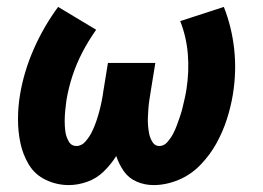

<svg xmlns="http://www.w3.org/2000/svg" viewBox="-20 -527 760 555"><path d="M179 8Q205 8 232 -1.5Q259 -11 280 -31.5Q301 -52 316 -76Q324 -52 338 -32Q352 -12 375 -2Q398 8 424 8Q460 8 496 -7Q532 -22 559.5 -50.5Q587 -79 605.5 -112.5Q624 -146 635.5 -181.5Q647 -217 653 -253Q664 -320 657 -384.5Q650 -449 627 -507L501 -466Q519 -420 523 -370Q527 -320 519 -269Q517 -256 514 -243Q511 -230 508 -217Q505 -204 500.5 -191Q496 -178 491.5 -165.5Q487 -153 480.5 -140.5Q474 -128 464 -116.5Q454 -105 441 -105Q440 -105 440 -105Q440 -105 440 -105Q428 -105 421 -116Q414 -127 411.5 -139Q409 -151 408 -163.5Q407 -176 407.5 -188.5Q408 -201 409 -214Q410 -227 412 -239.5Q414 -252 416 -265L429 -345H292L279 -265Q277 -250 274 -235Q271 -220 267 -205Q263 -190 258 -175.5Q253 -161 246 -146.5Q239 -132 227.5 -118.5Q216 -105 201 -105Q186 -105 178.5 -118.5Q171 -132 169 -146.5Q167 -161 167 -176.5Q167 -192 168.5 -207Q170 -222 172 -237Q178 -273 189.5 -308Q201 -343 218.5 -376.5Q236 -410 258 -441L148 -507Q106 -450 77.5 -385Q49 -320 38 -254Q32 -218 32 -182.5Q32 -147 39 -113.5Q46 -80 63.5 -51Q81 -22 112.5 -7Q144 8 179 8Z"/></svg>

Font: Iosevka Sparkle Extrabold
Style: Italic
Weight: 800
Italic angle: -9°
Designer: Belleve Invis
Foundry: Belleve Invis
Version: Version 4.5.0; ttfautohint (v1.8.3)